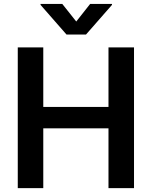

<svg xmlns="http://www.w3.org/2000/svg" viewBox="-20 -972 784 992"><path d="M301.8 -951.7 374 -860.8 445.8 -951.7H558.6V-946.8L424.3 -793.5H323.7L189.5 -946.8V-951.7ZM71.8 0V-727.1H203.6V-419.4H540.5V-727.1H672.4V0H540.5V-309.1H203.6V0Z"/></svg>

Font: Interop SemBd
Style: Regular
Weight: 600
Designer: Rasmus Andersson, Google, Jang Haemin
Foundry: jhaemin
Version: Version 1.007